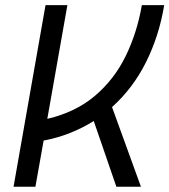

<svg xmlns="http://www.w3.org/2000/svg" viewBox="-20 -713 647 733"><path d="M31.7 0 153.8 -693.4H237.3L160.6 -259.3Q269 -284.7 342.8 -347.4Q416.5 -410.2 460 -499.3Q503.4 -588.4 521.5 -693.4H606.9Q587.4 -575.7 537.4 -475.6Q487.3 -375.5 407.7 -304.2L518.1 0H424.3L337.9 -251Q295.9 -224.6 248 -205.6Q200.2 -186.5 146.5 -176.3L115.2 0Z"/></svg>

Font: Cascadia Code NF SemiLight
Style: Italic
Weight: 350
Italic angle: -10°
Monospace: yes
Designer: Aaron Bell
Foundry: Saja Typeworks
Version: Version 2404.023; ttfautohint (v1.8.4)